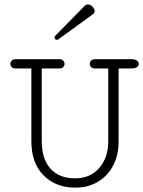

<svg xmlns="http://www.w3.org/2000/svg" viewBox="-20 -839 647 867"><path d="M237.8 -659.2Q226.1 -659.2 226.1 -669.9Q226.1 -673.8 229.5 -677.2L361.8 -812Q368.7 -818.8 377 -818.8Q388.2 -818.8 397.7 -809.1Q407.2 -799.3 407.2 -789.1Q407.2 -780.3 400.4 -775.4L243.2 -661.1Q241.2 -659.2 237.8 -659.2ZM319.3 8.3Q231.9 8.3 176.8 -47.1Q121.6 -102.5 121.6 -201.7V-529.8H50.8Q38.6 -529.8 32.7 -536.1Q26.9 -542.5 26.9 -550.3Q26.9 -558.6 33 -565.2Q39.1 -571.8 51.3 -571.8H247.1Q259.3 -571.8 265.4 -565.2Q271.5 -558.6 271.5 -550.3Q271.5 -542.5 265.6 -536.1Q259.8 -529.8 247.6 -529.8H168.5V-201.7Q168.5 -122.1 207.5 -77.9Q246.6 -33.7 319.3 -33.7Q387.7 -33.7 428.2 -80.6Q468.8 -127.4 468.8 -200.7V-529.8H409.7Q397.5 -529.8 391.4 -536.1Q385.3 -542.5 385.3 -550.3Q385.3 -558.6 391.6 -565.2Q397.9 -571.8 410.2 -571.8H572.8Q589.8 -571.8 598.4 -565.2Q606.9 -558.6 606.9 -550.3Q606.9 -542.5 598.6 -536.1Q590.3 -529.8 573.2 -529.8H515.6V-200.7Q515.6 -138.7 491 -91.6Q466.3 -44.4 422.1 -18.1Q377.9 8.3 319.3 8.3Z"/></svg>

Font: Cutive Mono
Style: Regular
Weight: 400
Designer: Vernon Adams
Foundry: Vernon Adams
Version: Version 1.110; ttfautohint (v1.8.4.7-5d5b)